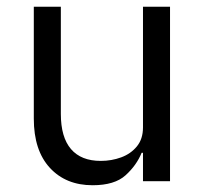

<svg xmlns="http://www.w3.org/2000/svg" viewBox="-20 -536 608 568"><path d="M403 0V-84H399Q384 -47 351.5 -17.5Q319 12 254 12Q175 12 127.5 -39.5Q80 -91 80 -185V-516H160V-199Q160 -130 190 -95Q220 -60 278 -60Q310 -60 338.5 -70.5Q367 -81 385 -103Q403 -125 403 -159V-516H483V0Z"/></svg>

Font: IBM Plex Sans
Style: Regular
Weight: 400
Designer: Mike Abbink, Paul van der Laan, Pieter van Rosmalen
Foundry: Bold Monday
Version: Version 3.201